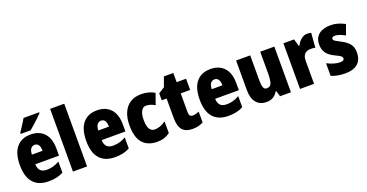

<svg xmlns="http://www.w3.org/2000/svg" viewBox="-34 -1471 4176 2185"><g transform="rotate(-20 2053.5 -378.0)"><path d="M267 -562Q372 -562 431.5 -497.5Q491 -433 491 -310V-225H204Q206 -121 306 -121Q349 -121 384.5 -131Q420 -141 461 -164V-30Q390 10 283 10Q161 10 98 -61.5Q35 -133 35 -274Q35 -416 95.5 -489Q156 -562 267 -562ZM272 -436Q244 -436 225.5 -414Q207 -392 205 -341H334Q334 -389 317.5 -412.5Q301 -436 272 -436ZM448 -756Q432 -738 403.5 -711Q375 -684 343.5 -656Q312 -628 286 -606H165V-620Q189 -656 214.5 -694.5Q240 -733 258 -766H448Z M749 0H578V-760H749Z M1071 -562Q1176 -562 1235.5 -497.5Q1295 -433 1295 -310V-225H1008Q1010 -121 1110 -121Q1153 -121 1188.5 -131Q1224 -141 1265 -164V-30Q1194 10 1087 10Q965 10 902 -61.5Q839 -133 839 -274Q839 -416 899.5 -489Q960 -562 1071 -562ZM1076 -436Q1048 -436 1029.5 -414Q1011 -392 1009 -341H1138Q1138 -389 1121.5 -412.5Q1105 -436 1076 -436Z M1600 10Q1484 10 1423 -58.5Q1362 -127 1362 -274Q1362 -361 1389.5 -426Q1417 -491 1471.5 -527Q1526 -563 1607 -563Q1654 -563 1693.5 -552.5Q1733 -542 1768 -521L1721 -388Q1694 -404 1668 -412.5Q1642 -421 1615 -421Q1578 -421 1556.5 -383.5Q1535 -346 1535 -274Q1535 -202 1556.5 -167Q1578 -132 1618 -132Q1687 -132 1753 -181V-39Q1721 -15 1683.5 -2.5Q1646 10 1600 10Z M2079 -133Q2097 -133 2116 -138.5Q2135 -144 2156 -152V-21Q2128 -6 2096.5 2Q2065 10 2025 10Q1944 10 1904 -35Q1864 -80 1864 -182V-417H1805V-501L1879 -548L1921 -664H2035V-553H2149V-417H2035V-187Q2035 -133 2079 -133Z M2445 -562Q2550 -562 2609.5 -497.5Q2669 -433 2669 -310V-225H2382Q2384 -121 2484 -121Q2527 -121 2562.5 -131Q2598 -141 2639 -164V-30Q2568 10 2461 10Q2339 10 2276 -61.5Q2213 -133 2213 -274Q2213 -416 2273.5 -489Q2334 -562 2445 -562ZM2450 -436Q2422 -436 2403.5 -414Q2385 -392 2383 -341H2512Q2512 -389 2495.5 -412.5Q2479 -436 2450 -436Z M3218 -553V0H3086L3066 -68H3057Q3014 10 2920 10Q2844 10 2799.5 -41.5Q2755 -93 2755 -193V-553H2926V-248Q2926 -192 2937 -164Q2948 -136 2975 -136Q3022 -136 3034.5 -177Q3047 -218 3047 -289V-553Z M3617 -563Q3641 -563 3666 -557L3652 -381Q3642 -384 3629.5 -385.5Q3617 -387 3598 -387Q3553 -387 3525.5 -362Q3498 -337 3498 -276V0H3328V-553H3457L3482 -465H3490Q3501 -489 3520 -511.5Q3539 -534 3564 -548.5Q3589 -563 3617 -563Z M4079 -170Q4079 -84 4027.5 -37Q3976 10 3876 10Q3830 10 3788.5 3Q3747 -4 3706 -21V-174Q3743 -154 3784.5 -141.5Q3826 -129 3862 -129Q3912 -129 3912 -160Q3912 -170 3905.5 -178.5Q3899 -187 3879 -199Q3859 -211 3818 -230Q3762 -257 3733.5 -298Q3705 -339 3705 -400Q3705 -478 3756.5 -520.5Q3808 -563 3900 -563Q3946 -563 3987 -551Q4028 -539 4072 -516L4028 -393Q3998 -410 3966 -422Q3934 -434 3907 -434Q3869 -434 3869 -409Q3869 -399 3875 -392Q3881 -385 3899.5 -374Q3918 -363 3957 -343Q4014 -314 4046.5 -275Q4079 -236 4079 -170Z"/></g></svg>

Font: Noto Sans Thai Cond Blk
Style: Regular
Weight: 900
Width: 3
Designer: Monotype Design Team
Foundry: Monotype Imaging Inc.
Version: Version 2.002; ttfautohint (v1.8.4.7-5d5b)